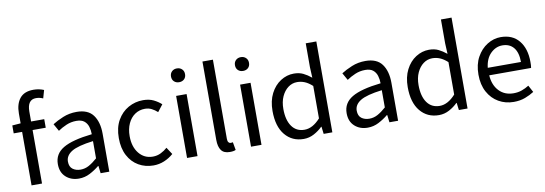

<svg xmlns="http://www.w3.org/2000/svg" viewBox="-56 -1097 4201 1481"><g transform="rotate(-10 2044.5 -356.0)"><path d="M96 0V-419H30V-481L96 -486V-563Q96 -637 130.5 -680.5Q165 -724 238 -724Q261 -724 282 -719.5Q303 -715 319 -708L301 -645Q274 -657 246 -657Q178 -657 178 -563V-486H281V-419H178V0Z M466 12Q405 12 364.5 -24.5Q324 -61 324 -126Q324 -206 395.5 -248.5Q467 -291 622 -308Q622 -339 613.5 -367Q605 -395 583.5 -412.5Q562 -430 522 -430Q480 -430 443 -414Q406 -398 377 -378L345 -435Q379 -457 428.5 -477.5Q478 -498 536 -498Q625 -498 665 -443.5Q705 -389 705 -298V0H637L630 -58H627Q593 -30 552.5 -9Q512 12 466 12ZM490 -54Q525 -54 556 -71Q587 -88 622 -119V-254Q501 -239 452.5 -209Q404 -179 404 -132Q404 -91 429 -72.5Q454 -54 490 -54Z M1050 12Q986 12 934 -18Q882 -48 852 -105Q822 -162 822 -242Q822 -324 854.5 -381Q887 -438 940.5 -468Q994 -498 1056 -498Q1104 -498 1138.5 -481Q1173 -464 1198 -441L1156 -387Q1135 -406 1111.5 -418Q1088 -430 1059 -430Q1015 -430 980.5 -406.5Q946 -383 926.5 -340.5Q907 -298 907 -242Q907 -159 948.5 -107.5Q990 -56 1057 -56Q1091 -56 1120 -70.5Q1149 -85 1171 -105L1207 -50Q1174 -21 1134 -4.5Q1094 12 1050 12Z M1314 0V-486H1396V0ZM1356 -586Q1332 -586 1316.5 -600.5Q1301 -615 1301 -640Q1301 -664 1316.5 -679Q1332 -694 1356 -694Q1380 -694 1395.5 -679Q1411 -664 1411 -640Q1411 -615 1395.5 -600.5Q1380 -586 1356 -586Z M1647 12Q1601 12 1580.5 -16.5Q1560 -45 1560 -98V-712H1642V-92Q1642 -73 1649 -64.5Q1656 -56 1665 -56Q1669 -56 1672.5 -56.5Q1676 -57 1683 -58L1694 4Q1686 8 1675 10Q1664 12 1647 12Z M1815 0V-486H1897V0ZM1857 -586Q1833 -586 1817.5 -600.5Q1802 -615 1802 -640Q1802 -664 1817.5 -679Q1833 -694 1857 -694Q1881 -694 1896.5 -679Q1912 -664 1912 -640Q1912 -615 1896.5 -600.5Q1881 -586 1857 -586Z M2227 12Q2136 12 2081 -54.5Q2026 -121 2026 -242Q2026 -321 2055.5 -378.5Q2085 -436 2133.5 -467Q2182 -498 2237 -498Q2279 -498 2310 -483Q2341 -468 2373 -442L2369 -525V-712H2452V0H2384L2377 -57H2374Q2346 -29 2308 -8.5Q2270 12 2227 12ZM2245 -57Q2309 -57 2369 -124V-378Q2338 -406 2309.5 -417.5Q2281 -429 2251 -429Q2212 -429 2180.5 -405.5Q2149 -382 2130 -340.5Q2111 -299 2111 -243Q2111 -156 2146 -106.5Q2181 -57 2245 -57Z M2728 12Q2667 12 2626.5 -24.5Q2586 -61 2586 -126Q2586 -206 2657.5 -248.5Q2729 -291 2884 -308Q2884 -339 2875.5 -367Q2867 -395 2845.5 -412.5Q2824 -430 2784 -430Q2742 -430 2705 -414Q2668 -398 2639 -378L2607 -435Q2641 -457 2690.5 -477.5Q2740 -498 2798 -498Q2887 -498 2927 -443.5Q2967 -389 2967 -298V0H2899L2892 -58H2889Q2855 -30 2814.5 -9Q2774 12 2728 12ZM2752 -54Q2787 -54 2818 -71Q2849 -88 2884 -119V-254Q2763 -239 2714.5 -209Q2666 -179 2666 -132Q2666 -91 2691 -72.5Q2716 -54 2752 -54Z M3286 12Q3195 12 3140 -54.5Q3085 -121 3085 -242Q3085 -321 3114.5 -378.5Q3144 -436 3192.5 -467Q3241 -498 3296 -498Q3338 -498 3369 -483Q3400 -468 3432 -442L3428 -525V-712H3511V0H3443L3436 -57H3433Q3405 -29 3367 -8.5Q3329 12 3286 12ZM3304 -57Q3368 -57 3428 -124V-378Q3397 -406 3368.5 -417.5Q3340 -429 3310 -429Q3271 -429 3239.5 -405.5Q3208 -382 3189 -340.5Q3170 -299 3170 -243Q3170 -156 3205 -106.5Q3240 -57 3304 -57Z M3872 12Q3807 12 3754 -18.5Q3701 -49 3670 -106Q3639 -163 3639 -242Q3639 -322 3670.5 -379Q3702 -436 3752 -467Q3802 -498 3857 -498Q3950 -498 4000.5 -436Q4051 -374 4051 -270Q4051 -257 4050.5 -244.5Q4050 -232 4048 -223H3720Q3725 -146 3768.5 -100Q3812 -54 3882 -54Q3917 -54 3946.5 -64.5Q3976 -75 4003 -92L4032 -38Q4001 -18 3961.5 -3Q3922 12 3872 12ZM3719 -282H3979Q3979 -356 3947.5 -394.5Q3916 -433 3859 -433Q3808 -433 3767.5 -393.5Q3727 -354 3719 -282Z"/></g></svg>

Font: .
Style: 
Weight: 400
Designer: Paul D. Hunt, Dalton Maag
Foundry: Dalton Maag Ltd
Version: Version 1.200